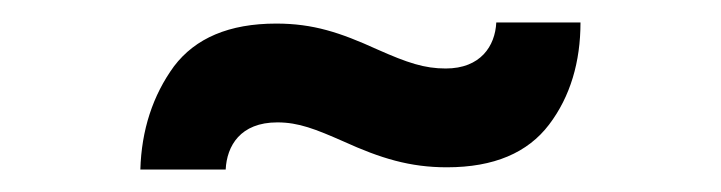

<svg xmlns="http://www.w3.org/2000/svg" viewBox="-20 -465 642 171"><path d="M181 -314C182 -335 194 -356 227 -356C246 -356 261 -350 286 -339C319 -324 345 -316 378 -316C420 -316 450 -329 469 -354C488 -379 497 -410 497 -445H422C421 -424 408 -404 377 -404C358 -404 343 -409 316 -421C283 -436 259 -444 226 -444C184 -444 154 -431 135 -406C116 -380 106 -349 105 -314Z"/></svg>

Font: Be Vietnam
Style: Bold
Weight: 700
Designer: Gabriel Lam
Foundry: TypeRant
Version: Version 4.000